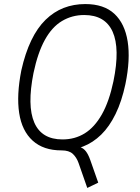

<svg xmlns="http://www.w3.org/2000/svg" viewBox="-20 -733 688 946"><path d="M410 193 367 70Q357 42 338.5 25Q320 8 284 8L332 -14Q359 -14 375.5 -8Q392 -2 403.5 13Q415 28 425 56L464 167ZM283 8Q194 8 141 -40Q88 -88 74.5 -176Q61 -264 85 -386Q104 -471 134 -533.5Q164 -596 204.5 -635.5Q245 -675 294 -694Q343 -713 400 -713Q492 -713 543.5 -665Q595 -617 609 -529Q623 -441 598 -319Q580 -234 549.5 -171.5Q519 -109 478.5 -69.5Q438 -30 389 -11Q340 8 283 8ZM288 -46Q349 -46 397.5 -76Q446 -106 482 -169.5Q518 -233 539 -333Q572 -494 535 -576.5Q498 -659 395 -659Q335 -659 285.5 -629.5Q236 -600 201 -536.5Q166 -473 145 -373Q113 -212 149 -129Q185 -46 288 -46Z"/></svg>

Font: Nunito Sans 10pt Condensed Light
Style: Italic
Weight: 300
Width: 3
Italic angle: -9°
Designer: Vernon Adams
Foundry: Vernon Adams
Version: Version 3.101;gftools[0.9.27]